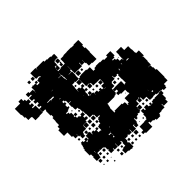

<svg xmlns="http://www.w3.org/2000/svg" viewBox="-185 -924 1143 1143"><g transform="rotate(-45 386.5 -352.0)"><path d="M149 -75H117V-107H124V-108H120V-128H110V-174H114V-187H118V-196H121V-210H125V-219H141V-210H155V-195H161V-200H170V-203H155V-219H171V-204H176V-228H190V-231H206V-228H210V-204H211V-210H215V-219H231V-210H245V-186V-189H261V-186H266V-215H275V-219H290V-234H276V-248H290V-234H296V-245H302V-252H320V-258H300V-283H295V-288H270V-314H273V-316H268V-342H264V-368H260V-381H243V-387H242V-407H239V-435H258V-438H240V-460H232V-470H220V-458H230V-444H220V-441H219V-426H228V-416H219V-412H208V-406H188V-399H201V-387H212V-359H206V-355H210V-353H215V-340H232V-332H243V-341H263V-321H247V-309H261V-293H245V-294H240V-284H212V-283H235V-259H211V-282H208V-256H181V-253H177V-244H174V-230H152V-252H159V-253H145V-275H144V-260H122V-281H113V-319H84V-367H96V-385H107V-387H109V-415H111V-443H119V-461H113V-501H117V-510H95V-536H112V-545H100V-561H112V-562H115V-574H99V-592H113V-601H96V-625H119V-632H97V-654H119V-645H147V-621H148V-633H151V-660H161V-663H165V-660H185V-645H205V-666H215V-669H231V-666H236V-670H232V-676H208V-681H206V-725H250V-712H252V-722H314V-714H336V-710H340V-711H356V-710H362V-706H374V-707H382V-706H388V-676H362V-672H384V-650H362V-672H355V-649H336V-641H343V-648H353V-638V-621H333V-638H332V-616H354V-620H392V-597V-569H385V-559H363V-557H389V-525H369H387V-498H398V-503H409V-505H457V-500H482V-469H497V-477H511V-480H545V-477H549H572V-470H581H595H600V-481H636V-445H627V-437H607V-431H623V-420H635V-401H653V-390H655V-426H657V-454H699V-427H732V-399H734V-371H736V-364H759V-322H747V-320H752V-282H750V-254H728V-253H745V-234H749V-212V-211H756V-175V-145H754V-117H723V-101H719V-92H697V-101H684V-80H673V-48H665V-26H631V-42H628V-16H601V-13H579V-5H574V3H542V-5H527V-11H503V-20H495V14H478H448H441V7H425V-9H441V-40H482V-42H503V-51H508V-76H514V-81H513V-101H533V-87H541V-103H565V-87H572V-84H576V-80H577V-84H597V-94H607V-97H619V-94H623V-98H662V-102H683V-104H649V-110H632V-111H626V-108H600V-111H596V-134V-137H569V-159H563V-141H543V-161H561V-168H558V-163H514H535V-139H513V-132H534V-110H512V-131H511V-103H502V-99H494V-103H487V-97H477V-94H470V-84H456V-97H451V-73H447V-64H443V-51H423V-71H429V-73H418V-46H388V-69H385V-49H361V-56H354V-50H332V-56H331V-30H325V-22H327V-20H332V18H322V21H314V18H294V13H269V-15H281V-20H295H301V-43H305V-52H304V-56H301V-60H298V-46H268V-72H266V-48H240V-60H236V-48H210V-74H215V-78H210V-100H202V-106H178V-113H177V-107H152V-89H149ZM202 -682H184V-700H202ZM171 -683H155V-699H171ZM200 -654H186V-668H200ZM454 -537H422V-538H393V-568V-597H392V-629H393V-658H420V-661H449V-662H487V-660H508V-663H548V-623H541V-602H547V-564H545V-536V-506H511V-510H485V-535H480V-563H479V-542H457V-563H454ZM66 -505H30V-532H27V-536H1V-560H-5V-586H-9V-640H36V-655H60V-637H72V-624H89V-602H72V-592H87V-574H69V-567H92V-539H94V-507H66ZM381 -623H365V-639H374V-647H382V-639H381ZM327 -587H304V-585H327V-558H330V-544H333V-566H331V-586H328V-612V-603H327ZM69 -574V-589V-574ZM151 -573V-581V-573ZM220 -559H232V-560H220ZM420 -511H396V-535H420ZM173 -531H154V-527H179V-516H180V-524H205V-531H176V-533H173ZM444 -517H432V-529H444ZM206 -514V-523V-514ZM302 -502H300ZM359 -392H356V-383H364V-400H382V-382H365V-379H370V-381H386V-379H391V-360H392V-372H414V-360H425V-355H426V-368H440V-355H450V-352H451V-373H474V-380H475V-407H442V-408H420V-430H414V-410H392V-432H412V-435H387V-464H386V-497H359V-502H354V-500H334V-477H326H332V-450H334V-460H352V-450H365V-459H381V-443H365V-416H357V-414H359ZM219 -492H229V-494H219ZM385 -469H361V-493H385ZM348 -476H338V-486H348ZM304 -468ZM331 -443V-449H330V-443ZM380 -414H366V-428H380ZM645 -419H641V-423H645ZM337 -404V-407H336V-404ZM473 -381H453V-401H473ZM440 -384H426V-398H440ZM408 -386H398V-396H408ZM226 -388H220V-394H226ZM631 -376V-386H629V-376ZM665 -372H682V-377H665ZM597 -364H599V-371H595V-359H597ZM231 -353H215V-369H231ZM507 -317H484V-280H501V-293H485V-309H501V-310H555V-304H556V-298H555V-280H558V-283H568V-286H584H568V-315H567V-347H572V-349H571V-356H563V-351H543V-356H541V-368H538V-346H512V-342H507ZM258 -356H248V-366H258ZM454 -347H462V-349H454ZM479 -322V-342V-322ZM531 -323H515V-339H531ZM558 -326H548V-336H558ZM294 -260H272V-282H294ZM263 -261H243V-281H263ZM395 -219V-205H402V-212H464V-206H481V-201H483V-179H487V-187H498V-223H539V-231H536V-256H501V-262H484V-280H476V-275H463V-271H403V-274H402V-259H399V-245H395ZM263 -231H243V-251H263ZM201 -233H185V-249H201ZM139 -235H127V-247H139ZM229 -235H217V-247H229ZM525 -239H521V-243H525ZM260 -204H246V-218H260ZM315 -164V-167H311V-164ZM631 -155V-160H630V-155ZM300 -139V-140H297V-139ZM640 -132H649V-139H640ZM294 -132V-110H295V-137H277V-132ZM148 -117V-128H146V-117ZM590 -114H576V-128H590ZM559 -115H547V-127H559ZM287 -103H294V-110H287ZM201 -83H185V-99H201ZM170 -84H156V-98H170ZM589 -85H577V-97H589ZM142 -52H124V-70H142ZM170 -54H156V-68H170ZM199 -55H187V-67H199ZM497 -57H489V-65H497ZM465 -59H461V-63H465ZM414 -20H392V-42H414ZM260 -24H246V-38H260ZM350 -24H336V-38H350ZM380 -24H366V-38H380ZM169 -25H157V-37H169ZM289 -25H277V-37H289ZM136 -28H130V-34H136ZM195 -29H191V-33H195ZM261 7H245V-9H261ZM350 6H336V-8H350ZM379 5H367V-7H379ZM409 5H397V-7H409ZM197 3H189V-5H197Z"/></g></svg>

Font: Rubik Storm
Style: Regular
Weight: 400
Designer: Hubert and Fischer, NaN
Foundry: Hubert and Fischer, NaN
Version: Version 2.201